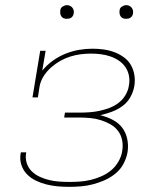

<svg xmlns="http://www.w3.org/2000/svg" viewBox="-20 -717 640 745"><path d="M249 8Q226 8 203.5 6Q181 4 159.5 -1.5Q138 -7 118.5 -16.5Q99 -26 84.5 -41Q70 -56 63 -77Q56 -98 60 -121L61 -126H82L81 -122Q78 -102 84 -83.5Q90 -65 103.5 -52Q117 -39 134.5 -31Q152 -23 170.5 -18.5Q189 -14 209 -12.5Q229 -11 250 -11Q270 -11 290.5 -12.5Q311 -14 332 -19Q353 -24 373.5 -33Q394 -42 411 -56Q428 -70 439.5 -90Q451 -110 454 -130Q458 -152 454 -172.5Q450 -193 438 -209Q426 -225 408 -235Q390 -245 370.5 -251Q351 -257 330 -259Q309 -261 287 -261H229L232 -280H290Q309 -280 328.5 -281.5Q348 -283 366.5 -287Q385 -291 404 -298Q423 -305 439.5 -317.5Q456 -330 466.5 -347.5Q477 -365 480 -384Q484 -404 480.5 -422.5Q477 -441 467 -456Q457 -471 441.5 -481.5Q426 -492 408.5 -498Q391 -504 372 -506.5Q353 -509 334 -509Q314 -509 293.5 -506.5Q273 -504 252.5 -497.5Q232 -491 213.5 -480.5Q195 -470 178.5 -455.5Q162 -441 150 -422.5Q138 -404 134 -384L127 -339H106L136 -520H157L144 -443Q162 -465 185 -481.5Q208 -498 234 -508.5Q260 -519 286.5 -523.5Q313 -528 339 -528Q361 -528 382.5 -525Q404 -522 424 -514.5Q444 -507 461 -494.5Q478 -482 488 -464.5Q498 -447 501.5 -425.5Q505 -404 501 -382Q497 -360 485.5 -339.5Q474 -319 454.5 -305Q435 -291 413 -283Q391 -275 369 -270Q394 -264 416.5 -252.5Q439 -241 453.5 -222.5Q468 -204 473.5 -178.5Q479 -153 475 -127Q471 -104 459.5 -82Q448 -60 428.5 -44Q409 -28 386.5 -18Q364 -8 341 -2Q318 4 295 6Q272 8 249 8ZM469 -644Q463 -644 457.5 -646Q452 -648 448.5 -653Q445 -658 444 -664Q443 -670 444 -676Q444 -681 446.5 -685Q449 -689 453 -691.5Q457 -694 461 -695.5Q465 -697 470 -697Q476 -697 481.5 -694.5Q487 -692 491 -687Q495 -682 496 -676Q497 -670 496 -664Q495 -659 492.5 -655Q490 -651 486.5 -648.5Q483 -646 478.5 -645Q474 -644 469 -644ZM239 -644Q233 -644 227.5 -646Q222 -648 218.5 -653Q215 -658 214 -664Q213 -670 214 -676Q214 -681 216.5 -685Q219 -689 223 -691.5Q227 -694 231 -695.5Q235 -697 240 -697Q246 -697 251.5 -694.5Q257 -692 261 -687Q265 -682 266 -676Q267 -670 266 -664Q265 -659 262.5 -655Q260 -651 256.5 -648.5Q253 -646 248.5 -645Q244 -644 239 -644Z"/></svg>

Font: Iosevka Etoile Thin
Style: Italic
Weight: 100
Italic angle: -9°
Designer: Belleve Invis
Foundry: Belleve Invis
Version: Version 22.1.2; ttfautohint (v1.8.4)